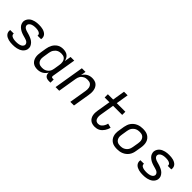

<svg xmlns="http://www.w3.org/2000/svg" viewBox="236 -1927 3128 3128"><g transform="rotate(45 1800.0 -363.5)"><path d="M250 8Q225 8 201.5 6Q178 4 155.5 -2Q133 -8 112.5 -18Q92 -28 76.5 -44Q61 -60 54 -82.5Q47 -105 51 -129L52 -135H134V-133Q131 -119 137 -107Q143 -95 153.5 -87.5Q164 -80 176.5 -76Q189 -72 202 -69.5Q215 -67 228.5 -66Q242 -65 256 -65Q269 -65 282.5 -66Q296 -67 309.5 -69.5Q323 -72 336.5 -76Q350 -80 362 -87.5Q374 -95 383 -106.5Q392 -118 395 -132Q397 -148 390 -162Q383 -176 371 -185.5Q359 -195 344 -200.5Q329 -206 314 -210.5Q299 -215 284 -219Q269 -223 253.5 -228Q238 -233 223.5 -239Q209 -245 196 -252Q183 -259 170.5 -268Q158 -277 146.5 -287.5Q135 -298 126.5 -310.5Q118 -323 112.5 -337.5Q107 -352 105 -368Q103 -384 106 -400Q110 -422 122 -442.5Q134 -463 152 -478.5Q170 -494 192 -503.5Q214 -513 235.5 -518.5Q257 -524 279.5 -526Q302 -528 323 -528Q347 -528 370 -526Q393 -524 415 -518Q437 -512 457 -501.5Q477 -491 491.5 -475Q506 -459 512 -437Q518 -415 514 -391L513 -385H431L432 -387Q434 -401 429 -412.5Q424 -424 414.5 -431.5Q405 -439 393.5 -443.5Q382 -448 369.5 -450.5Q357 -453 344 -454Q331 -455 317 -455Q305 -455 292.5 -454Q280 -453 267 -450.5Q254 -448 241 -443.5Q228 -439 217 -431.5Q206 -424 197.5 -413Q189 -402 187 -389Q184 -372 191.5 -358Q199 -344 211 -334.5Q223 -325 237.5 -319.5Q252 -314 267 -309.5Q282 -305 297.5 -301Q313 -297 327.5 -292Q342 -287 356.5 -281Q371 -275 385 -268Q399 -261 411.5 -252.5Q424 -244 434.5 -233Q445 -222 454 -209.5Q463 -197 469 -183Q475 -169 476.5 -153Q478 -137 476 -120Q472 -98 459 -77Q446 -56 427 -41Q408 -26 386 -16.5Q364 -7 341 -1.5Q318 4 295 6Q272 8 250 8Z M817 8Q788 8 761 1Q734 -6 712.5 -23Q691 -40 678 -64Q665 -88 659.5 -115.5Q654 -143 655.5 -172Q657 -201 662 -230L678 -330Q682 -355 690 -379.5Q698 -404 710.5 -427Q723 -450 742 -470Q761 -490 783.5 -503.5Q806 -517 831.5 -522.5Q857 -528 882 -528Q911 -528 938.5 -521Q966 -514 986.5 -497.5Q1007 -481 1020 -457Q1033 -433 1039 -406L1058 -520H1142L1072 -98Q1071 -92 1072 -85.5Q1073 -79 1076.5 -74Q1080 -69 1086.5 -67.5Q1093 -66 1100 -66H1123L1122 8H1087Q1065 8 1045 3Q1025 -2 1010.5 -15Q996 -28 990 -48Q984 -68 987 -89Q974 -66 955 -47Q936 -28 913.5 -15.5Q891 -3 866 2.5Q841 8 817 8ZM851 -66Q868 -66 885.5 -68.5Q903 -71 920 -78.5Q937 -86 952 -98Q967 -110 978 -125.5Q989 -141 995 -158Q1001 -175 1004 -193L1020 -293Q1024 -313 1024.5 -332.5Q1025 -352 1021.5 -370.5Q1018 -389 1009.5 -405.5Q1001 -422 986.5 -433.5Q972 -445 953.5 -449.5Q935 -454 915 -454Q897 -454 878.5 -451Q860 -448 842.5 -439.5Q825 -431 810.5 -417.5Q796 -404 785.5 -388Q775 -372 769 -354Q763 -336 760 -318L744 -218Q741 -199 740 -180Q739 -161 743 -143Q747 -125 756.5 -110Q766 -95 780.5 -84.5Q795 -74 813.5 -70Q832 -66 851 -66Z M1232 0 1318 -520H1402L1387 -432Q1400 -454 1418 -473Q1436 -492 1458 -504.5Q1480 -517 1504 -522.5Q1528 -528 1552 -528Q1581 -528 1608.5 -520.5Q1636 -513 1656 -496Q1676 -479 1688.5 -455Q1701 -431 1706 -403.5Q1711 -376 1710 -347.5Q1709 -319 1704 -290L1656 0H1572L1622 -302Q1625 -321 1625.5 -340Q1626 -359 1622.5 -376.5Q1619 -394 1610 -409.5Q1601 -425 1587.5 -435.5Q1574 -446 1556 -450Q1538 -454 1519 -454Q1502 -454 1484.5 -451.5Q1467 -449 1450 -441Q1433 -433 1418.5 -421Q1404 -409 1394 -393.5Q1384 -378 1378.5 -361Q1373 -344 1370 -327L1316 0Z M2139 8Q2111 8 2085 1.5Q2059 -5 2038.5 -20.5Q2018 -36 2005 -59Q1992 -82 1987 -108Q1982 -134 1983 -161.5Q1984 -189 1989 -217L2027 -446H1917V-520H2039L2074 -735H2157L2122 -520H2320V-447H2110L2070 -205Q2067 -189 2066 -173Q2065 -157 2067 -141.5Q2069 -126 2074.5 -112Q2080 -98 2090 -87Q2100 -76 2115 -71Q2130 -66 2146 -66Q2160 -66 2174 -70.5Q2188 -75 2200 -84Q2212 -93 2221.5 -105Q2231 -117 2238.5 -130.5Q2246 -144 2251 -157.5Q2256 -171 2259 -185L2335 -165Q2329 -143 2319.5 -121Q2310 -99 2297 -79.5Q2284 -60 2266.5 -42.5Q2249 -25 2228 -13.5Q2207 -2 2184 3Q2161 8 2139 8Z M2654 8Q2622 8 2591.5 2.5Q2561 -3 2536 -18Q2511 -33 2493 -56Q2475 -79 2466 -107.5Q2457 -136 2456.5 -167Q2456 -198 2462 -230L2478 -330Q2483 -357 2492.5 -384Q2502 -411 2519 -435Q2536 -459 2559.5 -477.5Q2583 -496 2610 -507.5Q2637 -519 2664.5 -523.5Q2692 -528 2719 -528Q2751 -528 2781.5 -522.5Q2812 -517 2837 -502Q2862 -487 2880.5 -464Q2899 -441 2907.5 -412.5Q2916 -384 2916.5 -353Q2917 -322 2912 -290L2895 -190Q2891 -163 2881.5 -136Q2872 -109 2855 -85Q2838 -61 2814.5 -42.5Q2791 -24 2764 -12.5Q2737 -1 2709 3.5Q2681 8 2654 8ZM2654 -66Q2673 -66 2691.5 -69Q2710 -72 2727.5 -80Q2745 -88 2761 -101.5Q2777 -115 2787.5 -131Q2798 -147 2804 -165.5Q2810 -184 2813 -202L2830 -302Q2833 -322 2833.5 -341Q2834 -360 2829.5 -378Q2825 -396 2815 -411Q2805 -426 2790.5 -436Q2776 -446 2757.5 -450Q2739 -454 2720 -454Q2701 -454 2682.5 -451Q2664 -448 2646 -440Q2628 -432 2612.5 -418.5Q2597 -405 2586 -389Q2575 -373 2569 -354.5Q2563 -336 2560 -318L2544 -218Q2540 -198 2539.5 -179Q2539 -160 2543.5 -142Q2548 -124 2558 -109Q2568 -94 2583 -84Q2598 -74 2616.5 -70Q2635 -66 2654 -66Z M3250 8Q3225 8 3201.5 6Q3178 4 3155.5 -2Q3133 -8 3112.5 -18Q3092 -28 3076.5 -44Q3061 -60 3054 -82.5Q3047 -105 3051 -129L3052 -135H3134V-133Q3131 -119 3137 -107Q3143 -95 3153.5 -87.5Q3164 -80 3176.5 -76Q3189 -72 3202 -69.5Q3215 -67 3228.5 -66Q3242 -65 3256 -65Q3269 -65 3282.5 -66Q3296 -67 3309.5 -69.5Q3323 -72 3336.5 -76Q3350 -80 3362 -87.5Q3374 -95 3383 -106.5Q3392 -118 3395 -132Q3397 -148 3390 -162Q3383 -176 3371 -185.5Q3359 -195 3344 -200.5Q3329 -206 3314 -210.5Q3299 -215 3284 -219Q3269 -223 3253.5 -228Q3238 -233 3223.5 -239Q3209 -245 3196 -252Q3183 -259 3170.5 -268Q3158 -277 3146.5 -287.5Q3135 -298 3126.5 -310.5Q3118 -323 3112.5 -337.5Q3107 -352 3105 -368Q3103 -384 3106 -400Q3110 -422 3122 -442.5Q3134 -463 3152 -478.5Q3170 -494 3192 -503.5Q3214 -513 3235.5 -518.5Q3257 -524 3279.5 -526Q3302 -528 3323 -528Q3347 -528 3370 -526Q3393 -524 3415 -518Q3437 -512 3457 -501.5Q3477 -491 3491.5 -475Q3506 -459 3512 -437Q3518 -415 3514 -391L3513 -385H3431L3432 -387Q3434 -401 3429 -412.5Q3424 -424 3414.5 -431.5Q3405 -439 3393.5 -443.5Q3382 -448 3369.5 -450.5Q3357 -453 3344 -454Q3331 -455 3317 -455Q3305 -455 3292.5 -454Q3280 -453 3267 -450.5Q3254 -448 3241 -443.5Q3228 -439 3217 -431.5Q3206 -424 3197.5 -413Q3189 -402 3187 -389Q3184 -372 3191.5 -358Q3199 -344 3211 -334.5Q3223 -325 3237.5 -319.5Q3252 -314 3267 -309.5Q3282 -305 3297.5 -301Q3313 -297 3327.5 -292Q3342 -287 3356.5 -281Q3371 -275 3385 -268Q3399 -261 3411.5 -252.5Q3424 -244 3434.5 -233Q3445 -222 3454 -209.5Q3463 -197 3469 -183Q3475 -169 3476.5 -153Q3478 -137 3476 -120Q3472 -98 3459 -77Q3446 -56 3427 -41Q3408 -26 3386 -16.5Q3364 -7 3341 -1.5Q3318 4 3295 6Q3272 8 3250 8Z"/></g></svg>

Font: Iosevka Extended
Style: Italic
Weight: 400
Width: 7
Italic angle: -9°
Monospace: yes
Designer: Belleve Invis
Foundry: Belleve Invis
Version: Version 32.5.0; ttfautohint (v1.8.4)